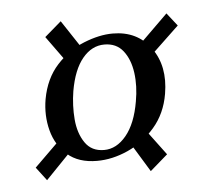

<svg xmlns="http://www.w3.org/2000/svg" viewBox="-36 -409 452 413"><g transform="rotate(-5 190.5 -202.0)"><path d="M105 -90 50 -33 28 -62 84 -117ZM112 -286 73 -340 109 -371 146 -315ZM271 -121 312 -66 274 -33 238 -92ZM277 -309 337 -368 359 -340 298 -282ZM161 -65Q121 -65 97 -86Q73 -107 64.5 -139.5Q56 -172 62 -207Q70 -251 96 -279.5Q122 -308 155.5 -321.5Q189 -335 218 -335Q271 -335 300 -295Q329 -255 319 -196Q312 -154 286.5 -124.5Q261 -95 227.5 -80Q194 -65 161 -65ZM178 -87Q205 -87 226 -112.5Q247 -138 255 -185Q261 -218 257 -247Q253 -276 238.5 -294.5Q224 -313 198 -313Q171 -313 151 -289Q131 -265 123 -219Q118 -188 120.5 -158Q123 -128 137 -107.5Q151 -87 178 -87Z"/></g></svg>

Font: Cormorant Light SemiBold
Style: Italic
Weight: 600
Italic angle: -10°
Version: Version 4.000